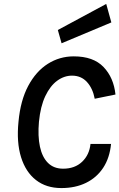

<svg xmlns="http://www.w3.org/2000/svg" viewBox="-20 -943 607 976"><path d="M292 13Q215 13 162.8 -27.8Q110.5 -68.5 87 -144Q63.5 -219.5 74 -324Q84 -432.5 123.5 -506.5Q163 -580.5 223 -618.5Q283 -656.5 355 -656.5Q454.5 -656.5 506.2 -602.5Q558 -548.5 567 -462.5L461.5 -441Q451.5 -494 422 -526.2Q392.5 -558.5 346 -558.5Q306 -558.5 270.5 -532.5Q235 -506.5 210.2 -454.2Q185.5 -402 178 -324Q171.5 -251 183 -197.5Q194.5 -144 224 -114.8Q253.5 -85.5 301 -85.5Q360.5 -85.5 397.5 -120.8Q434.5 -156 440 -211.5H544.5Q537.5 -140 504.5 -90Q471.5 -40 417.2 -13.5Q363 13 292 13ZM293 -723 274 -790.5 520 -923 546 -829Z"/></svg>

Font: Karla SemiBold
Style: Italic
Weight: 600
Italic angle: -8°
Designer: Jonathan Pinhorn
Version: Version 2.004;gftools[0.9.33]